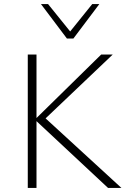

<svg xmlns="http://www.w3.org/2000/svg" viewBox="-20 -927 637 947"><path d="M513 0 152 -337 479 -658H536L190 -329L193 -354L579 0ZM117 0V-658H160V0ZM310 -737 319 -763 435 -907H470L342 -737ZM310 -737 182 -907H217L334 -762L342 -737Z"/></svg>

Font: Ysabeau Office ExtraLight
Style: Regular
Weight: 250
Designer: Christian Thalmann (Catharsis Fonts)
Version: Version 2.001;gftools[0.9.30]; featfreeze: tnum,lnum,ss02